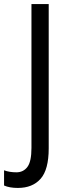

<svg xmlns="http://www.w3.org/2000/svg" viewBox="-78 -734 337 946"><path d="M10 192Q-31 192 -58 180V105Q-45 110 -29.5 112.5Q-14 115 3 115Q37 115 57 88.5Q77 62 77 -5V-714H162V-3Q162 102 122 147Q82 192 10 192Z"/></svg>

Font: Noto Sans Tamil Condensed
Style: Regular
Weight: 400
Width: 3
Designer: Jelle Bosma - Monotype Design Team
Foundry: Monotype Imaging Inc.
Version: Version 2.004; ttfautohint (v1.8.4.7-5d5b)